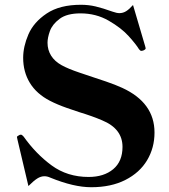

<svg xmlns="http://www.w3.org/2000/svg" viewBox="-20 -771 708 804"><path d="M191 -27Q178 -33 166 -33Q151 -33 136 -23.5Q121 -14 99 8L53 -187L51 -197Q51 -199 53.5 -201Q56 -203 58.5 -204Q61 -205 62 -206Q64 -207 68 -207Q72 -207 79 -199Q130 -127 196 -78.5Q262 -30 351 -30Q415 -30 454 -62.5Q493 -95 493 -156Q493 -232 408 -267Q369 -284 310 -302Q300 -305 260 -319Q220 -333 189 -349Q133 -378 105 -424Q77 -470 77 -529Q77 -576 99 -627Q121 -678 175.5 -714.5Q230 -751 319 -751Q351 -751 380.5 -744Q410 -737 452 -722Q469 -716 480 -716Q495 -716 508 -724Q521 -732 537 -750L588 -577L590 -569Q590 -564 581 -560Q575 -558 572 -558Q567 -558 562 -565Q550 -585 519 -619.5Q488 -654 435 -684.5Q382 -715 317 -715Q260 -715 229.5 -692Q199 -669 189 -641Q179 -613 179 -592Q179 -562 194 -538Q209 -514 238 -498Q265 -483 312.5 -467Q360 -451 369 -448Q382 -444 423 -430Q464 -416 492 -403Q627 -341 627 -216Q627 -152 596 -100Q565 -48 505 -17.5Q445 13 362 13Q289 13 191 -27Z"/></svg>

Font: Shippori Mincho ExtraBold
Style: Regular
Weight: 800
Designer: FONTDASU
Foundry: FONTDASU / Google Inc. / but / Adobe
Version: Version 3.110; ttfautohint (v1.8.3)